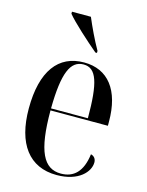

<svg xmlns="http://www.w3.org/2000/svg" viewBox="-117 -838 707 921"><g transform="rotate(15 236.5 -378.0)"><path d="M283 -606H291V-616C264 -663 237 -721 218 -766H124V-756C152 -721 233 -648 283 -606ZM255 10C365 10 415 -49 415 -95C415 -112 406 -125 389 -129C378 -40 336 -2 273 -2C187 -2 147 -79 147 -282H432V-302C432 -459 363 -546 244 -546C117 -546 44 -451 44 -264C44 -90 118 10 255 10ZM330 -292H147C149 -469 179 -536 244 -536C308 -536 330 -468 330 -292Z"/></g></svg>

Font: Noto Serif Display Condensed Medium
Style: Regular
Weight: 500
Width: 3
Designer: Monotype Design Team
Foundry: Monotype Imaging Inc.
Version: Version 2.009